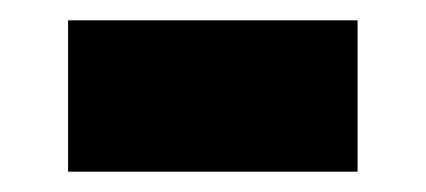

<svg xmlns="http://www.w3.org/2000/svg" viewBox="-20 -379 419 189"><path d="M47 -359H332V-210H47Z"/></svg>

Font: Saira Stencil
Style: Regular
Weight: 400
Designer: Hector Gatti with collaboration of the Omnibus-Type team
Foundry: Omnibus-Type
Version: Version 1.003